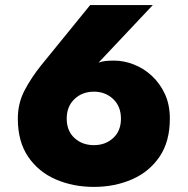

<svg xmlns="http://www.w3.org/2000/svg" viewBox="-20 -716 737 754"><path d="M334 -696H580L367 -470Q380 -475 395 -476.5Q410 -478 428 -478Q466 -478 505 -463Q544 -448 576 -418.5Q608 -389 627.5 -347Q647 -305 647 -250Q647 -160 606.5 -100.5Q566 -41 498 -11.5Q430 18 349 18Q267 18 199 -11.5Q131 -41 90.5 -100.5Q50 -160 50 -250Q50 -311 77 -362Q104 -413 142 -460ZM242 -250Q242 -202 272.5 -174Q303 -146 349 -146Q394 -146 424.5 -174Q455 -202 455 -250Q455 -298 424.5 -327Q394 -356 349 -356Q303 -356 272.5 -327Q242 -298 242 -250Z"/></svg>

Font: Jost* Heavy
Style: Regular
Weight: 800
Version: Version 3.7